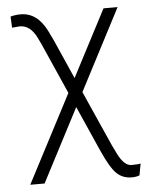

<svg xmlns="http://www.w3.org/2000/svg" viewBox="-53 -577 633 828"><g transform="rotate(-5 263.5 -163.0)"><path d="M67.4 -533.7Q139.6 -533.7 180.7 -450.2L200.2 -409.7L275.4 -239.7L425.8 -528.3H486.8L303.7 -176.3L409.7 62L426.8 97.2Q454.6 155.3 487.3 155.3Q516.6 155.3 526.9 152.3L517.6 202.6Q504.9 208.5 483.9 208.5Q444.8 208.5 418.5 183.1Q392.1 157.7 357.4 79.6L271.5 -114.3L106.9 202.1H44.9L243.2 -178.2L147.9 -393.6L131.8 -427.2Q104.5 -482.4 59.1 -482.4L25.9 -479.5L23.4 -527.8Q43.9 -533.7 67.4 -533.7Z"/></g></svg>

Font: Roboto-Light
Style: Regular
Weight: 300
Designer: Google
Version: Version 2.137; 2017